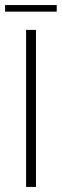

<svg xmlns="http://www.w3.org/2000/svg" viewBox="-40 -738 244 758"><path d="M63 -620H102V0H63ZM-20 -692V-718H184V-692Z"/></svg>

Font: Smooch Sans Thin Light
Style: Regular
Weight: 300
Version: Version 1.010